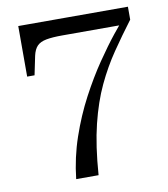

<svg xmlns="http://www.w3.org/2000/svg" viewBox="-78 -676 717 819"><g transform="rotate(-10 280.0 -266.0)"><path d="M234 -537H507L506 -566Q488 -547 453.5 -504Q419 -461 377 -399.5Q335 -338 295 -262.5Q255 -187 225.5 -101Q196 -15 186 77H283Q292 -49 314.5 -140.5Q337 -232 370 -302Q403 -372 444 -432Q485 -492 531 -553V-609H56V-390H88L105 -472Q111 -499 124.5 -513Q138 -527 164.5 -532Q191 -537 234 -537Z"/></g></svg>

Font: Roboto Serif 144pt
Style: Regular
Weight: 400
Version: Version 1.008